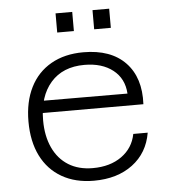

<svg xmlns="http://www.w3.org/2000/svg" viewBox="-53 -789 756 849"><g transform="rotate(-5 325.0 -364.0)"><path d="M330 12Q248 12 188 -22.5Q128 -57 96 -121Q64 -185 64 -274Q64 -361 96 -425Q128 -489 188.5 -523.5Q249 -558 332 -558Q454 -558 518.5 -491Q583 -424 577 -306H115L116 -360L511 -359Q507 -426 458.5 -464Q410 -502 332 -502Q236 -502 182.5 -441Q129 -380 129 -273Q129 -204 153 -152Q177 -100 222 -72Q267 -44 330 -44Q407 -44 458 -80.5Q509 -117 521 -179H585Q570 -90 502 -39Q434 12 330 12ZM389 -655V-740H463V-655ZM225 -655V-740H299V-655Z"/></g></svg>

Font: Azeret Mono Thin ExtraLight
Style: Regular
Weight: 250
Version: Version 1.002